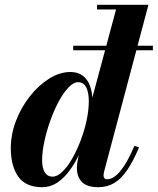

<svg xmlns="http://www.w3.org/2000/svg" viewBox="-20 -770 657 800"><path d="M285 -560.5V-579.5H617V-560.5ZM389.5 10Q343.5 10 322 -11.2Q300.5 -32.5 300.5 -69Q300.5 -74.5 301 -82.2Q301.5 -90 303 -97.5L318 -175L350 -257L352.5 -317.5L463.5 -730.5H384.5V-750H598.5L413.5 -54Q411.5 -46.5 411.5 -38.5Q411.5 -32.5 414.8 -27.8Q418 -23 426.5 -23Q442 -23 459.2 -35.5Q476.5 -48 496.8 -78.2Q517 -108.5 540 -162.5L559.5 -156Q535 -98.5 510.2 -61.8Q485.5 -25 456 -7.5Q426.5 10 389.5 10ZM156 10Q87 10 56 -34.2Q25 -78.5 25 -152.5Q25 -210 46.5 -266.2Q68 -322.5 104.2 -368.5Q140.5 -414.5 184.5 -442.2Q228.5 -470 273.5 -470Q304.5 -470 325 -454.5Q345.5 -439 355.5 -410.8Q365.5 -382.5 365.5 -344.5Q365.5 -320 359.2 -284.2Q353 -248.5 341 -208.8Q329 -169 311.2 -130.2Q293.5 -91.5 270.2 -59.8Q247 -28 218.5 -9Q190 10 156 10ZM199 -34Q219 -34 240.2 -54.8Q261.5 -75.5 281 -109.5Q300.5 -143.5 316.2 -185Q332 -226.5 341 -269Q350 -311.5 350 -348Q350 -372 345.2 -390Q340.5 -408 330.8 -417.8Q321 -427.5 305.5 -427.5Q286 -427.5 265 -405.2Q244 -383 224.5 -346.8Q205 -310.5 189.5 -267Q174 -223.5 164.8 -180.2Q155.5 -137 155.5 -102Q155.5 -70 166.5 -52Q177.5 -34 199 -34Z"/></svg>

Font: Bodoni Moda 11pt
Style: Bold Italic
Weight: 700
Italic angle: -13°
Designer: Owen Earl
Foundry: indestructible type
Version: Version 2.004